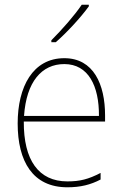

<svg xmlns="http://www.w3.org/2000/svg" viewBox="-20 -785 521 815"><path d="M357 -758V-765H327C296 -719 243 -659 198 -614V-606H217C264 -647 323 -711 357 -758ZM253 -538C119 -538 55 -416 55 -261C55 -100 119 10 266 10C322 10 365 -1 407 -23V-51C355 -24 319 -15 266 -15C144 -15 80 -105 81 -269H426V-295C426 -427 377 -538 253 -538ZM253 -513C355 -513 401 -420 400 -293H82C92 -438 157 -513 253 -513Z"/></svg>

Font: Noto Sans Sinhala SemiCondensed Thin
Style: Regular
Weight: 100
Width: 4
Designer: Jelle Bosma - Monotype Design Team
Foundry: Monotype Imaging Inc.
Version: Version 2.006